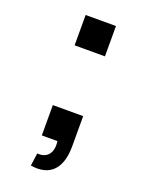

<svg xmlns="http://www.w3.org/2000/svg" viewBox="-131 -606 617 809"><g transform="rotate(20 178.0 -201.5)"><path d="M118 78 110 135C202 150 246 96 246 0V-136H110V0H180C187 48 166 82 118 78ZM110 -404H246V-540H110Z"/></g></svg>

Font: Eudonet ExtraBold
Style: Regular
Weight: 800
Designer: Mikhail Sharanda
Foundry: Mikhail Sharanda
Version: Version 4.503;Glyphs 3.1.2 (3151)